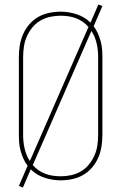

<svg xmlns="http://www.w3.org/2000/svg" viewBox="-20 -795 540 855"><path d="M82 40 64 33 103 -57Q92 -71 84.5 -88Q77 -105 72 -122.5Q67 -140 65.5 -158.5Q64 -177 64 -195V-540Q64 -566 68 -592Q72 -618 82.5 -642Q93 -666 110 -686Q127 -706 149.5 -719Q172 -732 198 -737.5Q224 -743 250 -743Q286 -743 321.5 -731.5Q357 -720 383 -694L418 -775L436 -768L397 -678Q408 -664 415.5 -647Q423 -630 428 -612.5Q433 -595 434.5 -576.5Q436 -558 436 -540V-195Q436 -169 432 -143Q428 -117 417.5 -93Q407 -69 390 -49Q373 -29 350.5 -16Q328 -3 302 2.5Q276 8 250 8Q214 8 178.5 -3.5Q143 -15 117 -41ZM113 -78 374 -675Q363 -688 348.5 -698Q334 -708 318 -714Q302 -720 284.5 -722.5Q267 -725 250 -725Q226 -725 203 -720Q180 -715 159.5 -703Q139 -691 124 -672.5Q109 -654 99.5 -632.5Q90 -611 86.5 -587.5Q83 -564 83 -540V-195Q83 -180 84.5 -164.5Q86 -149 89.5 -134Q93 -119 98.5 -105Q104 -91 113 -78ZM250 -10Q274 -10 297 -15Q320 -20 340.5 -32Q361 -44 376 -62.5Q391 -81 400.5 -102.5Q410 -124 413.5 -147.5Q417 -171 417 -195V-540Q417 -555 415.5 -570.5Q414 -586 410.5 -601Q407 -616 401.5 -630Q396 -644 387 -657L126 -60Q137 -47 151.5 -37Q166 -27 182 -21Q198 -15 215.5 -12.5Q233 -10 250 -10Z"/></svg>

Font: Iosevka SS18 Thin
Style: Regular
Weight: 100
Monospace: yes
Designer: Belleve Invis
Foundry: Belleve Invis
Version: Version 25.1.1; ttfautohint (v1.8.4)